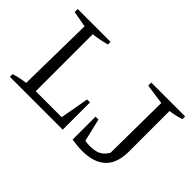

<svg xmlns="http://www.w3.org/2000/svg" viewBox="-100 -973 1303 1303"><g transform="rotate(45 551.5 -321.0)"><path d="M525 -262H553V0H46V-26Q74 -35 100.5 -40.5Q127 -46 153 -49L162 -601L46 -622V-651H361V-625Q334 -618 303.5 -612Q273 -606 239 -602V-55H488ZM648 0 658 -69Q686 -61 711.5 -56Q737 -51 758 -51Q797 -51 824 -59.5Q851 -68 869.5 -87Q888 -106 902 -136L893 -90L898 -601L752 -622V-651H1077V-625Q1056 -618 1031.5 -612Q1007 -606 976 -602V-214Q976 9 747 9Q725 9 700 6.5Q675 4 648 0ZM648 0V-220H676L728 0Z"/></g></svg>

Font: Piazzolla 24pt
Style: Regular
Weight: 400
Designer: Juan Pablo del Peral
Foundry: Huerta Tipografica
Version: Version 2.005